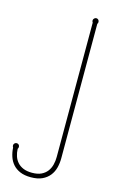

<svg xmlns="http://www.w3.org/2000/svg" viewBox="-113 -755 482 810"><g transform="rotate(15 127.5 -350.0)"><path d="M212.9 -101.1Q212.9 -79.6 207.8 -59.6Q202.6 -39.6 190.4 -24.2Q178.2 -8.8 158.4 0.5Q138.7 9.8 108.9 9.8Q81.1 9.8 61.8 1.5Q42.5 -6.8 30.3 -20.8Q18.1 -34.7 12 -53.2Q5.9 -71.8 4.9 -91.8Q3.4 -93.8 2.7 -96.2Q2 -98.6 2 -101.1Q2 -106.4 5.9 -110.1Q9.8 -113.8 15.1 -113.8Q20.5 -113.8 24.2 -110.1Q27.8 -106.4 27.8 -101.1Q27.8 -98.6 27.1 -96.2Q26.4 -93.8 24.9 -91.8Q25.4 -75.2 30.3 -60.3Q35.2 -45.4 45.2 -34.2Q55.2 -22.9 70.8 -16.4Q86.4 -9.8 108.9 -9.8Q132.8 -9.8 148.9 -17.3Q165 -24.9 174.8 -37.8Q184.6 -50.8 188.7 -67.1Q192.9 -83.5 192.9 -101.1V-688Q191.4 -689.5 190.7 -691.9Q189.9 -694.3 189.9 -696.8Q189.9 -702.1 194.1 -706.1Q198.2 -710 203.1 -710Q208.5 -710 212.2 -706.1Q215.8 -702.1 215.8 -696.8Q215.8 -694.3 215.1 -691.9Q214.4 -689.5 212.9 -688Z"/></g></svg>

Font: Wire One
Style: Regular
Weight: 400
Designer: Alexei Vanyashin, Gayaneh Bagdasaryan
Foundry: Cyreal Type Foundry
Version: Version 1.000